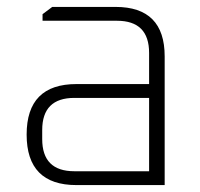

<svg xmlns="http://www.w3.org/2000/svg" viewBox="-20 -535 577 555"><path d="M201 0Q57 0 57 -146Q57 -292 201 -292H411V-382Q411 -475 318 -475H103V-494L131 -515H314Q456 -515 456 -372V0ZM102 -133Q102 -40 195 -40H411V-252H195Q102 -252 102 -159Z"/></svg>

Font: Oxanium ExtraLight ExtraLight
Style: Regular
Weight: 250
Version: Version 2.000